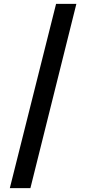

<svg xmlns="http://www.w3.org/2000/svg" viewBox="-20 -801 448 998"><path d="M377 -781 138 177H31L271.5 -781Z"/></svg>

Font: Merriweather 28pt Black
Style: Regular
Weight: 900
Version: Version 2.100